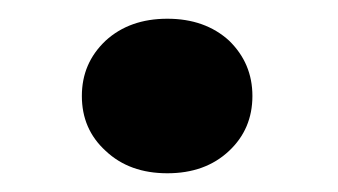

<svg xmlns="http://www.w3.org/2000/svg" viewBox="-20 -437 361 205"><path d="M67.4 -334.5C67.4 -311 75.7 -291.5 92.8 -275.9C109.9 -259.8 131.8 -252 158.7 -252C185.5 -252 207.5 -259.8 224.6 -275.9C241.2 -291.5 249.5 -311 249.5 -334.5C249.5 -357.9 241.2 -377.4 224.6 -393.6C207.5 -409.2 185.5 -417 158.7 -417C131.8 -417 109.9 -409.2 92.8 -393.6C75.7 -377.4 67.4 -357.9 67.4 -334.5Z"/></svg>

Font: Vazirmatn Black
Style: Regular
Weight: 900
Designer: Saber Rastikerdar
Foundry: Saber Rastikerdar
Version: Version 33.003